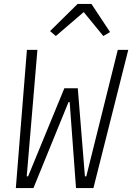

<svg xmlns="http://www.w3.org/2000/svg" viewBox="-20 -950 668 970"><path d="M60 0 116 -698H169L115 -59H122L305 -504H373L409 -59H416L575 -698H628L452 0H364L332 -434H326L149 0ZM442 -930 536 -788 502 -768 403 -889 262 -768 233 -793 372 -930Z"/></svg>

Font: IBM Plex Mono Light
Style: Italic
Weight: 300
Italic angle: -9°
Monospace: yes
Designer: Mike Abbink, Paul van der Laan, Pieter van Rosmalen
Foundry: Bold Monday
Version: Version 2.3